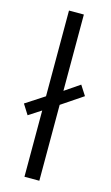

<svg xmlns="http://www.w3.org/2000/svg" viewBox="-122 -804 489 848"><g transform="rotate(15 123.0 -380.0)"><path d="M83 0H151V-347L249 -413L220 -458L151 -411V-760H83V-368L-3 -312L26 -266L83 -303Z"/></g></svg>

Font: Noto Sans Thaana Light
Style: Regular
Weight: 300
Designer: David Williams
Foundry: Google Inc.
Version: Version 3.001